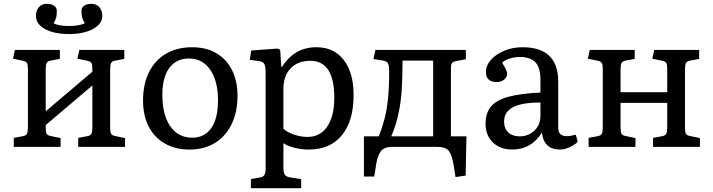

<svg xmlns="http://www.w3.org/2000/svg" viewBox="-20 -768 3728 1004"><path d="M52 0V-47L100 -56Q116 -59 121 -68.5Q126 -78 126 -104V-407Q126 -430 121 -438.5Q116 -447 101 -450L48 -461L58 -507H293V-460L245 -451Q229 -448 224 -438.5Q219 -429 219 -403V-186L463 -393V-407Q463 -430 458 -438.5Q453 -447 438 -450L385 -461L395 -507H630V-460L582 -451Q566 -448 561 -438.5Q556 -429 556 -403V-100Q556 -77 561 -68.5Q566 -60 581 -57L634 -46V0H389V-47L437 -56Q453 -59 458 -68.5Q463 -78 463 -104V-321L219 -114V-100Q219 -77 224 -68.5Q229 -60 244 -57L297 -46V0ZM341 -590Q263 -590 215.5 -616Q168 -642 168 -685Q168 -713 183.5 -730.5Q199 -748 224 -748Q249 -748 263 -738Q277 -728 277 -711Q277 -689 274 -677Q271 -665 260 -646Q274 -639 294.5 -635.5Q315 -632 340 -632Q366 -632 387.5 -635.5Q409 -639 423 -646Q413 -665 409.5 -677Q406 -689 406 -711Q406 -728 420 -738Q434 -748 459 -748Q484 -748 499.5 -730.5Q515 -713 515 -685Q515 -643 466.5 -616.5Q418 -590 341 -590Z M971 14Q897 14 842 -17.5Q787 -49 757.5 -106.5Q728 -164 728 -242Q728 -328 759 -390.5Q790 -453 848 -487Q906 -521 985 -521Q1058 -521 1111 -490Q1164 -459 1193 -402Q1222 -345 1222 -267Q1222 -182 1191 -118.5Q1160 -55 1104 -20.5Q1048 14 971 14ZM985 -48Q1050 -48 1085 -98.5Q1120 -149 1120 -243Q1120 -344 1079.5 -403Q1039 -462 969 -462Q902 -462 865.5 -413Q829 -364 829 -272Q829 -167 870.5 -107.5Q912 -48 985 -48Z M1292 216V168L1340 160Q1355 158 1362 147.5Q1369 137 1369 113V-384Q1369 -422 1362 -434Q1355 -446 1332 -449L1286 -455L1294 -504L1431 -514L1445 -508L1451 -418H1454Q1489 -471 1533 -496Q1577 -521 1635 -521Q1726 -521 1777.5 -454.5Q1829 -388 1829 -271Q1829 -135 1767.5 -60.5Q1706 14 1595 14Q1558 14 1521.5 5Q1485 -4 1462 -19V110Q1462 134 1469 145Q1476 156 1494 159L1555 169V216ZM1588 -52Q1654 -52 1691 -106Q1728 -160 1728 -257Q1728 -450 1603 -450Q1537 -450 1499.5 -410.5Q1462 -371 1462 -303V-95Q1482 -76 1517.5 -64Q1553 -52 1588 -52Z M2362 158 2351 89Q2344 48 2329 24Q2314 0 2264 0H2031Q1987 0 1970.5 24.5Q1954 49 1948 86L1937 155H1883V-55H1961Q1978 -99 1990 -143.5Q2002 -188 2008.5 -248Q2015 -308 2015 -395Q2015 -424 2009.5 -435.5Q2004 -447 1985 -451L1933 -459L1943 -507H2416V-458L2367 -449Q2348 -446 2343 -437.5Q2338 -429 2338 -414V-55H2419L2415 150ZM2026 -55H2245V-451H2085Q2085 -362 2080.5 -296.5Q2076 -231 2065 -181Q2059 -150 2050.5 -121.5Q2042 -93 2026 -55Z M2659 14Q2596 14 2557.5 -23Q2519 -60 2519 -121Q2519 -176 2546.5 -210Q2574 -244 2637 -261.5Q2700 -279 2806 -284V-352Q2806 -414 2780 -442Q2754 -470 2698 -470Q2671 -470 2644.5 -461.5Q2618 -453 2606 -440Q2632 -397 2632 -384Q2632 -365 2616.5 -352Q2601 -339 2578 -339Q2521 -339 2521 -391Q2521 -426 2547.5 -455.5Q2574 -485 2617.5 -503Q2661 -521 2712 -521Q2899 -521 2899 -341V-100Q2899 -56 2944 -56Q2955 -56 2966 -58Q2977 -60 2991 -64L3001 -26Q2983 -9 2957 2.5Q2931 14 2909 14Q2823 14 2814 -75Q2758 14 2659 14ZM2697 -55Q2744 -55 2775 -85.5Q2806 -116 2806 -161V-232Q2709 -232 2662.5 -207.5Q2616 -183 2616 -132Q2616 -96 2638 -75.5Q2660 -55 2697 -55Z M3058 0V-47L3106 -56Q3122 -59 3127 -68.5Q3132 -78 3132 -104V-407Q3132 -430 3127 -438.5Q3122 -447 3107 -450L3054 -461L3064 -507H3299V-460L3251 -451Q3235 -448 3230 -438.5Q3225 -429 3225 -403V-286H3469V-407Q3469 -430 3464 -438.5Q3459 -447 3444 -450L3391 -461L3401 -507H3636V-460L3588 -451Q3572 -448 3567 -438.5Q3562 -429 3562 -403V-100Q3562 -77 3567 -68.5Q3572 -60 3587 -57L3640 -46V0H3395V-47L3443 -56Q3459 -59 3464 -68.5Q3469 -78 3469 -104V-230H3225V-100Q3225 -77 3230 -68.5Q3235 -60 3250 -57L3303 -46V0Z"/></svg>

Font: Literata 12pt
Style: Regular
Weight: 400
Designer: Latin by Veronika Burian and Jose Scaglione. Greek by Irene Vlachou. Cyrillic by Vera Evstafieva.
Foundry: TypeTogether
Version: Version 3.002